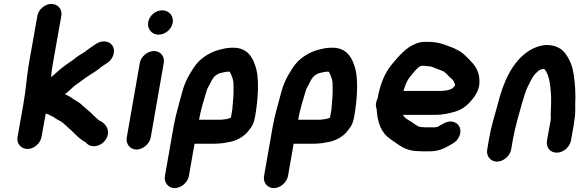

<svg xmlns="http://www.w3.org/2000/svg" viewBox="-20 -773 2992 986"><path d="M172 -692 130 -455C117 -382 113 -309 100 -238L70 -69C64 -36 88 -8 121 -8C154 -8 187 -36 193 -69L215 -190C226 -187 230 -185 239 -180C249 -175 257 -172 265 -165C275 -158 293 -151 303 -142C321 -125 339 -111 357 -93C373 -76 396 -54 419 -43C430 -30 442 -22 462 -22C496 -22 528 -49 534 -83C540 -119 514 -144 488 -155L485 -158C479 -163 474 -168 468 -173C457 -183 448 -194 436 -203C421 -215 409 -227 394 -240C381 -251 363 -259 350 -269C337 -279 327 -282 313 -290C314 -291 316 -292 318 -293C329 -301 340 -311 352 -323C366 -336 382 -346 397 -357L422 -375C444 -391 473 -406 494 -424C497 -427 500 -430 504 -432C514 -439 524 -445 534 -452C561 -471 575 -511 558 -538C543 -562 505 -569 474 -548C456 -536 439 -525 422 -512C420 -509 417 -507 413 -505C395 -495 375 -482 359 -468C330 -448 301 -429 274 -404C262 -392 253 -386 242 -377C244 -401 248 -429 253 -455L295 -692C301 -725 277 -753 244 -753C211 -753 178 -725 172 -692Z M698 -450 631 -67C625 -34 648 -5 681 -5C714 -5 748 -34 754 -67L821 -450C827 -483 804 -511 771 -511C738 -511 704 -483 698 -450ZM741 -659C735 -624 760 -595 794 -595C828 -595 861 -622 867 -656C873 -691 848 -720 813 -720C779 -720 747 -693 741 -659Z M1002 -158C1012 -213 1028 -263 1043 -313L1050 -327C1062 -348 1071 -375 1091 -388L1103 -395C1111 -398 1122 -400 1130 -402L1142 -404C1147 -405 1153 -405 1158 -405C1159 -405 1159 -405 1159 -404C1161 -403 1162 -401 1163 -398C1172 -380 1180 -362 1179 -335C1181 -297 1177 -253 1173 -211L1166 -170C1155 -161 1130 -160 1114 -158ZM877 193C910 193 944 164 950 131L979 -35H1078C1087 -35 1096 -35 1105 -36L1126 -38C1141 -41 1155 -43 1169 -46C1200 -54 1236 -74 1255 -100C1275 -124 1284 -139 1291 -180C1305 -262 1314 -375 1290 -438C1275 -484 1246 -528 1178 -528C1158 -528 1139 -526 1121 -521C1074 -512 1032 -488 1001 -458C981 -438 968 -415 953 -390C938 -364 926 -338 917 -305C902 -247 884 -191 872 -126L827 131C821 164 844 193 877 193Z M1511 -158C1521 -213 1537 -263 1552 -313L1559 -327C1571 -348 1580 -375 1600 -388L1612 -395C1620 -398 1631 -400 1639 -402L1651 -404C1656 -405 1662 -405 1667 -405C1668 -405 1668 -405 1668 -404C1670 -403 1671 -401 1672 -398C1681 -380 1689 -362 1688 -335C1690 -297 1686 -253 1682 -211L1675 -170C1664 -161 1639 -160 1623 -158ZM1386 193C1419 193 1453 164 1459 131L1488 -35H1587C1596 -35 1605 -35 1614 -36L1635 -38C1650 -41 1664 -43 1678 -46C1709 -54 1745 -74 1764 -100C1784 -124 1793 -139 1800 -180C1814 -262 1823 -375 1799 -438C1784 -484 1755 -528 1687 -528C1667 -528 1648 -526 1630 -521C1583 -512 1541 -488 1510 -458C1490 -438 1477 -415 1462 -390C1447 -364 1435 -338 1426 -305C1411 -247 1393 -191 1381 -126L1336 131C1330 164 1353 193 1386 193Z M2052 -306C2060 -332 2068 -356 2083 -375C2099 -394 2119 -424 2142 -435H2155C2159 -435 2163 -435 2167 -434L2188 -432C2191 -431 2193 -431 2195 -431C2205 -427 2215 -423 2226 -419L2241 -413C2250 -409 2262 -406 2268 -398C2274 -393 2280 -387 2284 -382L2302 -366C2309 -358 2315 -349 2317 -335V-334C2315 -332 2313 -330 2310 -326C2298 -309 2262 -306 2236 -306ZM1919 -267C1911 -252 1907 -233 1914 -214C1919 -141 1937 -91 1987 -57C2026 -32 2059 3 2127 3C2136 4 2143 4 2148 4H2190C2237 4 2269 -15 2300 -33C2319 -43 2332 -56 2340 -76C2354 -113 2334 -142 2305 -148C2275 -154 2249 -134 2227 -121H2223C2218 -120 2215 -119 2212 -119H2170C2167 -119 2161 -119 2154 -120C2149 -120 2144 -120 2139 -121L2128 -124C2117 -130 2109 -136 2099 -143C2082 -155 2072 -158 2059 -170L2052 -179C2051 -180 2049 -182 2049 -183H2214C2253 -183 2284 -190 2315 -199C2351 -209 2380 -231 2403 -260C2426 -287 2445 -319 2442 -362C2441 -402 2422 -436 2398 -458C2393 -464 2388 -470 2382 -475C2368 -490 2347 -509 2328 -517L2312 -525C2304 -529 2295 -532 2286 -535C2257 -548 2220 -558 2178 -558H2159C2145 -558 2131 -555 2116 -549C2063 -529 2027 -483 1991 -441C1955 -397 1931 -337 1919 -267Z M2605 -5 2615 -63C2620 -89 2629 -128 2636 -154C2652 -208 2669 -281 2690 -328L2710 -367C2716 -376 2719 -382 2722 -386C2727 -392 2748 -415 2756 -415C2760 -416 2763 -418 2766 -419C2768 -419 2771 -419 2774 -418C2775 -418 2776 -418 2777 -417C2799 -390 2806 -343 2809 -296C2812 -262 2809 -216 2808 -182C2811 -165 2805 -139 2802 -123L2789 -51C2783 -17 2805 11 2839 11C2873 11 2906 -17 2912 -51L2925 -123C2926 -131 2928 -140 2929 -151C2938 -199 2932 -227 2935 -273C2935 -327 2930 -381 2919 -426C2911 -454 2899 -476 2884 -497C2865 -524 2833 -542 2785 -542C2751 -540 2720 -527 2696 -512C2610 -455 2565 -355 2534 -230C2518 -172 2502 -122 2492 -63L2482 -5C2476 28 2499 57 2532 57C2565 57 2599 28 2605 -5Z"/></svg>

Font: Blanket
Style: BdObl
Weight: 700
Foundry: Cannot Into Space Fonts
Version: Version 0.9